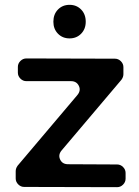

<svg xmlns="http://www.w3.org/2000/svg" viewBox="-20 -774 577 795"><path d="M335 -684Q335 -654 316 -634.5Q297 -615 268 -615Q239 -615 220 -634.5Q201 -654 201 -684Q201 -715 220 -734.5Q239 -754 268 -754Q297 -754 316 -734.5Q335 -715 335 -684ZM491 -467Q491 -455 483 -444L235 -151Q220 -133 229 -113.5Q238 -94 262 -94L465 -93Q479 -93 489.5 -82.5Q500 -72 500 -58V-34Q500 -20 489.5 -9.5Q479 1 465 1L80 0Q66 0 55.5 -10.5Q45 -21 45 -35V-65Q45 -77 53 -88L300 -380Q316 -399 306.5 -418.5Q297 -438 274 -438H89Q75 -438 64.5 -448.5Q54 -459 54 -473V-497Q54 -511 64.5 -521.5Q75 -532 89 -532L456 -531Q470 -531 480.5 -520.5Q491 -510 491 -496Z"/></svg>

Font: Trueno
Style: Round
Weight: 400
Designer: Julieta Ulanovsky, Jasper
Foundry: Julieta Ulanovsky, Cannot Into Space Fonts
Version: Version 3.001